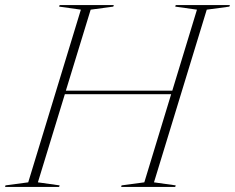

<svg xmlns="http://www.w3.org/2000/svg" viewBox="-63 -735 924 755"><path d="M255 -697 169.5 -709 171.5 -715H384.5L382.5 -709L293.5 -697L196 -378.5H614.5L711.5 -697L626 -709L628 -715H841L839 -709L750 -697L542.5 -18L628 -6L626 0H413.5L415 -6L504.5 -18L610 -364.5H192L86 -18L171.5 -6L169.5 0H-43L-41.5 -6L48 -18Z"/></svg>

Font: Newsreader Display ExtraLight
Style: Italic
Weight: 275
Italic angle: -17°
Designer: Hugues Gentile
Foundry: Production Type
Version: Version 1.001